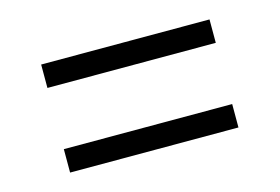

<svg xmlns="http://www.w3.org/2000/svg" viewBox="-47 -461 600 412"><g transform="rotate(-15 253.0 -255.0)"><path d="M66 -323V-375H440V-323ZM66 -135V-187H440V-135Z"/></g></svg>

Font: Archivo Condensed ExtraLight
Style: Regular
Weight: 250
Width: 3
Designer: Hector Gatti
Foundry: Omnibus-Type
Version: Version 2.001